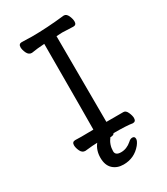

<svg xmlns="http://www.w3.org/2000/svg" viewBox="-217 -799 934 1077"><g transform="rotate(-30 250.0 -260.0)"><path d="M254.9 186Q212.9 186 186.5 161.1Q160.2 136.2 160.2 88.1Q160.2 40 187 5.9Q163.1 5.9 106.9 12.2Q86.9 12.2 76.9 -8.8Q66.9 -29.8 66.9 -46.9Q66.9 -68.8 87.9 -68.8L127.9 -67.9L205.1 -68.8Q206.1 -106.9 207 -623Q159.2 -620.1 122.1 -613.8Q102.1 -613.8 92 -634.8Q82 -655.8 82 -672.9Q82 -694.8 103 -694.8L167 -692.9Q264.2 -692.9 380.9 -706.1Q397.9 -706.1 407.5 -685.1Q417 -664.1 417 -647Q417 -625 397 -625Q339.8 -627.9 325.2 -627.9L288.1 -626Q289.1 -151.9 290 -69.8H399.9Q416 -69.8 425.5 -48.3Q435.1 -26.9 435.1 -11.2Q435.1 11.2 415 11.2Q379.9 4.9 293 4.9Q289.1 16.1 266.1 16.1Q240.2 49.8 240.2 91.8Q240.2 119.1 277.1 119.1Q314 119.1 345.2 91.8Q357.9 79.1 371.1 79.1Q387.2 79.1 387.2 96.2Q387.2 109.9 370.1 131.8Q325.2 186 254.9 186Z"/></g></svg>

Font: LXGW WenKai Mono GB Screen
Style: Regular
Weight: 400
Monospace: yes
Designer: LXGW / Fontworks Inc.
Foundry: LXGW / Fontworks Inc.
Version: Version 1.510;January 18,2025